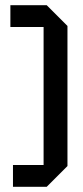

<svg xmlns="http://www.w3.org/2000/svg" viewBox="-20 -720 320 740"><path d="M240 -620V-80L160 0H30V-84H148V-616H20V-700H160Z"/></svg>

Font: Tektur Condensed
Style: Regular
Weight: 400
Width: 3
Designer: Adam Jagosz
Foundry: Adam Jagosz
Version: Version 1.005;gftools[0.9.30]